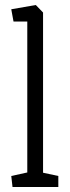

<svg xmlns="http://www.w3.org/2000/svg" viewBox="-20 -747 281 767"><path d="M30 0 25 -44 89 -58V-661H34L25 -710L123 -727L152 -697V-57L213 -44V0Z"/></svg>

Font: Kreon Light
Style: Regular
Weight: 300
Designer: Julia Petretta
Foundry: Julia Petretta and Eli Heuer
Version: Version 2.002